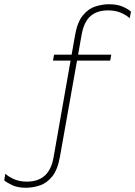

<svg xmlns="http://www.w3.org/2000/svg" viewBox="-41 -718 638 906"><path d="M209 -432 214 -460H484L479 -432ZM212 23 313 -551Q324 -614 350 -645.5Q376 -677 409 -687.5Q442 -698 474 -698Q513 -698 539.5 -686Q566 -674 577 -663L571 -632Q555 -647 529 -658Q503 -669 469 -669Q417 -669 386 -642Q355 -615 344 -553L242 21Q231 83 205.5 114.5Q180 146 147 157Q114 168 81 168Q42 168 16 155.5Q-10 143 -21 133L-16 102Q1 117 26.5 128Q52 139 86 139Q139 139 170.5 110.5Q202 82 212 23Z"/></svg>

Font: Roundo Variable
Style: Regular
Weight: 200
Designer: Shiva Nallaperumal
Foundry: Indian Type Foundry
Version: Version 2.000